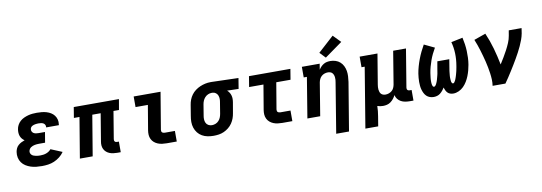

<svg xmlns="http://www.w3.org/2000/svg" viewBox="-68 -1273 5537 1963"><g transform="rotate(-10 2700.0 -292.0)"><path d="M274 8Q244 8 214.5 5Q185 2 157.5 -7Q130 -16 106 -31Q82 -46 65.5 -69Q49 -92 43 -121Q37 -150 42 -180Q45 -198 53 -215.5Q61 -233 75.5 -246Q90 -259 107.5 -268Q125 -277 143 -283Q129 -292 118 -305Q107 -318 101 -334Q95 -350 94 -368.5Q93 -387 96 -405Q99 -427 110.5 -448.5Q122 -470 140 -486Q158 -502 180 -512Q202 -522 224.5 -528Q247 -534 270 -536Q293 -538 315 -538Q341 -538 366 -535.5Q391 -533 414.5 -526Q438 -519 458.5 -506.5Q479 -494 493.5 -475Q508 -456 514 -432Q520 -408 516 -383Q516 -380 515.5 -378Q515 -376 515 -374H383Q383 -375 383 -375.5Q383 -376 383 -377Q385 -389 379.5 -400.5Q374 -412 363.5 -418Q353 -424 340.5 -426Q328 -428 315 -428Q307 -428 298 -427.5Q289 -427 280.5 -425.5Q272 -424 263 -421.5Q254 -419 246 -414Q238 -409 232.5 -401.5Q227 -394 226 -385Q223 -372 229 -359.5Q235 -347 246 -340.5Q257 -334 270.5 -332Q284 -330 298 -330H363L345 -222H280Q270 -222 259 -221Q248 -220 237.5 -218Q227 -216 216.5 -212Q206 -208 196.5 -201.5Q187 -195 181 -185Q175 -175 173 -165Q171 -153 175 -142.5Q179 -132 187 -124.5Q195 -117 205.5 -113Q216 -109 227.5 -106.5Q239 -104 250.5 -103Q262 -102 274 -102Q289 -102 304.5 -104Q320 -106 334.5 -111Q349 -116 363 -125Q377 -134 387 -147L505 -98Q486 -70 458.5 -48.5Q431 -27 400.5 -14Q370 -1 337.5 3.5Q305 8 274 8Z M1053 8Q1032 8 1011.5 5Q991 2 973 -5.5Q955 -13 940.5 -26Q926 -39 917.5 -56.5Q909 -74 907.5 -94.5Q906 -115 910 -136L957 -420H870L800 0H667L737 -420H679L697 -530H1166L1147 -420H1090L1043 -136Q1042 -129 1043 -122.5Q1044 -116 1048 -111Q1052 -106 1058 -104Q1064 -102 1071 -102H1090V8Z M1569 0Q1546 0 1522.5 -3Q1499 -6 1478 -14.5Q1457 -23 1440 -37.5Q1423 -52 1413 -72.5Q1403 -93 1401.5 -116.5Q1400 -140 1404 -164L1447 -420H1319V-530H1598L1534 -146Q1533 -138 1534.5 -130.5Q1536 -123 1541.5 -118.5Q1547 -114 1554.5 -112Q1562 -110 1569 -110H1673V0Z M2055 8Q2023 8 1992.5 2Q1962 -4 1936 -19Q1910 -34 1891.5 -57.5Q1873 -81 1863.5 -110Q1854 -139 1854 -170.5Q1854 -202 1860 -234L1878 -344Q1882 -371 1892 -397Q1902 -423 1919 -446Q1936 -469 1959.5 -486.5Q1983 -504 2009 -515Q2035 -526 2062 -532Q2089 -538 2116 -538Q2120 -538 2124.5 -538Q2129 -538 2133 -538L2407 -530L2389 -420L2270 -423Q2283 -412 2292 -398Q2301 -384 2306 -367Q2311 -350 2311 -332Q2311 -314 2308 -296L2289 -186Q2285 -159 2275.5 -133Q2266 -107 2250 -83.5Q2234 -60 2211 -41.5Q2188 -23 2162 -11.5Q2136 0 2109 4Q2082 8 2055 8ZM2057 -102Q2076 -102 2095 -109.5Q2114 -117 2128 -132.5Q2142 -148 2149 -166.5Q2156 -185 2159 -204L2177 -314Q2181 -333 2181 -352Q2181 -371 2174.5 -388Q2168 -405 2153.5 -416Q2139 -427 2120 -428H2115Q2113 -428 2111.5 -428Q2110 -428 2109 -428Q2090 -428 2071.5 -419.5Q2053 -411 2039.5 -396Q2026 -381 2018.5 -363Q2011 -345 2008 -326L1990 -216Q1986 -196 1986.5 -176Q1987 -156 1995 -138.5Q2003 -121 2020 -111.5Q2037 -102 2057 -102Z M2769 0Q2746 0 2722.5 -3Q2699 -6 2678 -14.5Q2657 -23 2640 -37.5Q2623 -52 2613 -72.5Q2603 -93 2601.5 -116.5Q2600 -140 2604 -164L2647 -420H2498L2516 -530H2946L2928 -420H2780L2734 -146Q2733 -138 2734.5 -130.5Q2736 -123 2741.5 -118.5Q2747 -114 2754.5 -112Q2762 -110 2769 -110H2873V0Z M3292 205 3377 -314Q3380 -327 3380.5 -340Q3381 -353 3380 -365.5Q3379 -378 3374.5 -390Q3370 -402 3362 -411Q3354 -420 3341.5 -424Q3329 -428 3316 -428Q3299 -428 3281.5 -422Q3264 -416 3250.5 -404Q3237 -392 3229 -375Q3221 -358 3218 -341L3162 0H3029L3098 -420H3065V-530H3250L3240 -469Q3250 -485 3263 -498.5Q3276 -512 3292 -521.5Q3308 -531 3325.5 -534.5Q3343 -538 3361 -538Q3389 -538 3415.5 -529.5Q3442 -521 3462 -503Q3482 -485 3494 -460.5Q3506 -436 3510.5 -409Q3515 -382 3513.5 -353Q3512 -324 3508 -296L3425 205ZM3323 -580 3266 -640 3430 -789 3506 -711Z M3595 205 3698 -420H3665V-530H3850L3798 -216Q3796 -203 3795 -190Q3794 -177 3795.5 -164.5Q3797 -152 3801 -140Q3805 -128 3813.5 -119Q3822 -110 3834 -106Q3846 -102 3859 -102Q3876 -102 3893.5 -108Q3911 -114 3925 -126Q3939 -138 3946.5 -155Q3954 -172 3957 -189L4013 -530H4146L4081 -136Q4080 -129 4081 -122.5Q4082 -116 4086 -111Q4090 -106 4096.5 -104Q4103 -102 4109 -102H4129V8H4091Q4067 8 4043.5 4Q4020 0 4000 -11Q3980 -22 3966 -40Q3952 -58 3947 -81Q3938 -62 3924.5 -45Q3911 -28 3893.5 -15Q3876 -2 3855 3Q3834 8 3814 8Q3799 8 3784 5.5Q3769 3 3755 -2Q3755 24 3752 50.5Q3749 77 3745 102L3728 205Z M4340 8Q4319 8 4299.5 1Q4280 -6 4266 -19.5Q4252 -33 4243 -51Q4234 -69 4228.5 -88.5Q4223 -108 4221 -128.5Q4219 -149 4219 -170Q4219 -191 4221 -212.5Q4223 -234 4226 -255Q4232 -291 4242.5 -328Q4253 -365 4266.5 -400.5Q4280 -436 4296.5 -470.5Q4313 -505 4332 -538L4439 -487Q4422 -458 4407.5 -428Q4393 -398 4382 -367Q4371 -336 4362 -303.5Q4353 -271 4348 -239Q4347 -231 4346 -223.5Q4345 -216 4344 -208Q4343 -200 4342 -192Q4341 -184 4340.5 -176.5Q4340 -169 4340 -161Q4340 -153 4340 -145.5Q4340 -138 4341 -130.5Q4342 -123 4343.5 -115.5Q4345 -108 4349 -101.5Q4353 -95 4361 -95Q4369 -95 4374.5 -101.5Q4380 -108 4384 -115Q4388 -122 4391 -129.5Q4394 -137 4397 -144.5Q4400 -152 4402 -159.5Q4404 -167 4406 -174.5Q4408 -182 4410 -189.5Q4412 -197 4414 -204.5Q4416 -212 4417.5 -219.5Q4419 -227 4420 -234.5Q4421 -242 4422.5 -249.5Q4424 -257 4425 -265L4439 -345H4563L4550 -265Q4549 -257 4547.5 -249.5Q4546 -242 4545 -234.5Q4544 -227 4543 -219.5Q4542 -212 4541.5 -204.5Q4541 -197 4540 -189.5Q4539 -182 4538.5 -174.5Q4538 -167 4538 -159.5Q4538 -152 4538.5 -144.5Q4539 -137 4539.5 -129.5Q4540 -122 4541.5 -115Q4543 -108 4547 -101.5Q4551 -95 4559 -95Q4566 -95 4571.5 -102Q4577 -109 4581 -116.5Q4585 -124 4588 -131.5Q4591 -139 4593.5 -146.5Q4596 -154 4598.5 -161.5Q4601 -169 4603 -176.5Q4605 -184 4607 -191.5Q4609 -199 4611 -206.5Q4613 -214 4614.5 -222Q4616 -230 4617.5 -237.5Q4619 -245 4620.5 -252.5Q4622 -260 4623 -268Q4634 -331 4632 -393Q4630 -455 4614 -513L4734 -538Q4742 -503 4747 -468Q4752 -433 4753.5 -397.5Q4755 -362 4753.5 -326.5Q4752 -291 4746 -255Q4741 -226 4733.5 -198Q4726 -170 4715 -142Q4704 -114 4688 -87.5Q4672 -61 4650.5 -39.5Q4629 -18 4600.5 -5Q4572 8 4544 8Q4526 8 4510.5 2.5Q4495 -3 4484 -14.5Q4473 -26 4466.5 -40.5Q4460 -55 4455 -70Q4446 -54 4434 -39.5Q4422 -25 4407.5 -13.5Q4393 -2 4375 3Q4357 8 4340 8Z M4952 0Q4957 -33 4955.5 -65.5Q4954 -98 4949.5 -130Q4945 -162 4939 -193.5Q4933 -225 4925.5 -255.5Q4918 -286 4909.5 -316.5Q4901 -347 4892 -377Q4883 -407 4872.5 -436.5Q4862 -466 4850 -495L4971 -538Q5006 -458 5030 -373Q5054 -288 5071 -201Q5092 -234 5112 -267.5Q5132 -301 5150 -335Q5168 -369 5183 -404.5Q5198 -440 5204 -477L5213 -530H5346L5338 -477Q5332 -445 5320.5 -413.5Q5309 -382 5295 -351.5Q5281 -321 5265 -291Q5249 -261 5232 -231.5Q5215 -202 5197 -172.5Q5179 -143 5161 -114.5Q5143 -86 5124 -57Q5105 -28 5085 0Z"/></g></svg>

Font: Iosevka Curly Slab XBdEx
Style: Italic
Weight: 800
Width: 7
Italic angle: -9°
Monospace: yes
Designer: Belleve Invis
Foundry: Belleve Invis
Version: Version 11.1.0; ttfautohint (v1.8.3)